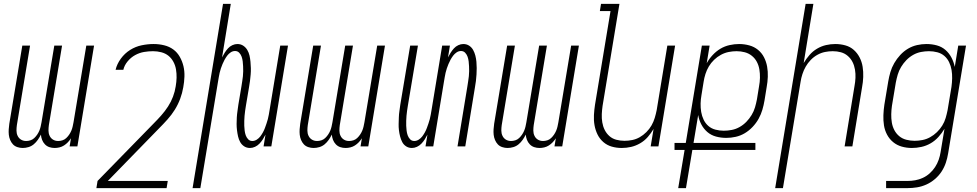

<svg xmlns="http://www.w3.org/2000/svg" viewBox="-20 -755 5040 990"><path d="M262 8Q247 8 234 3.5Q221 -1 211.5 -11Q202 -21 197 -34Q192 -47 191 -61Q184 -47 175 -34Q166 -21 154 -11Q142 -1 127 3.5Q112 8 97 8Q83 8 69.5 3.5Q56 -1 47 -10.5Q38 -20 32.5 -33Q27 -46 25.5 -60Q24 -74 25 -88.5Q26 -103 28 -117L95 -520H135L67 -110Q65 -96 65 -81.5Q65 -67 71 -54.5Q77 -42 88.5 -35Q100 -28 115 -28Q126 -28 137 -31.5Q148 -35 156.5 -43Q165 -51 171.5 -60.5Q178 -70 182.5 -80.5Q187 -91 189.5 -102Q192 -113 194 -124L260 -520H300L232 -110Q230 -96 230 -81.5Q230 -67 236 -54.5Q242 -42 253.5 -35Q265 -28 280 -28Q291 -28 302 -31.5Q313 -35 321.5 -43Q330 -51 336.5 -60.5Q343 -70 347.5 -80.5Q352 -91 354.5 -102Q357 -113 359 -124L425 -520H465L379 0H339L346 -42Q339 -31 330 -21.5Q321 -12 310 -5Q299 2 286.5 5Q274 8 262 8Z M839 215H477L483 178L771 -117Q792 -138 811.5 -160Q831 -182 846.5 -206Q862 -230 872 -256.5Q882 -283 886 -310Q890 -333 890.5 -354.5Q891 -376 887.5 -397Q884 -418 874 -436.5Q864 -455 848.5 -467.5Q833 -480 812 -485.5Q791 -491 769 -491Q746 -491 722.5 -487Q699 -483 677 -471Q655 -459 638 -438.5Q621 -418 616 -395H576Q583 -425 603 -452.5Q623 -480 651 -497.5Q679 -515 710.5 -521.5Q742 -528 772 -528Q800 -528 826.5 -521.5Q853 -515 873.5 -500Q894 -485 907 -462Q920 -439 926 -413.5Q932 -388 931 -360Q930 -332 925 -305Q920 -275 909 -245.5Q898 -216 881.5 -189.5Q865 -163 843.5 -139Q822 -115 799 -92L536 178H845Z M973 215 1130 -735H1170L1125 -459Q1131 -471 1138.5 -483Q1146 -495 1155.5 -505.5Q1165 -516 1178 -522Q1191 -528 1204 -528Q1221 -528 1234 -519.5Q1247 -511 1255 -497.5Q1263 -484 1266.5 -468.5Q1270 -453 1271.5 -436.5Q1273 -420 1273.5 -404Q1274 -388 1272.5 -371Q1271 -354 1269 -337.5Q1267 -321 1264 -305L1248 -210Q1246 -197 1244 -184Q1242 -171 1241 -158Q1240 -145 1239.5 -132Q1239 -119 1239.5 -106.5Q1240 -94 1241.5 -81.5Q1243 -69 1247 -57.5Q1251 -46 1259.5 -37Q1268 -28 1281 -28Q1293 -28 1304 -35Q1315 -42 1322.5 -52Q1330 -62 1336 -73Q1342 -84 1346 -95Q1350 -106 1354 -117.5Q1358 -129 1361 -140.5Q1364 -152 1366 -163.5Q1368 -175 1370 -187L1425 -520H1465L1379 0H1339L1349 -61Q1343 -49 1335.5 -37Q1328 -25 1318 -14.5Q1308 -4 1295 2Q1282 8 1269 8Q1252 8 1239 -0.5Q1226 -9 1218.5 -22.5Q1211 -36 1207.5 -51.5Q1204 -67 1202 -83.5Q1200 -100 1200 -116Q1200 -132 1201 -149Q1202 -166 1204.5 -182.5Q1207 -199 1209 -215L1225 -310Q1227 -323 1229 -336Q1231 -349 1232.5 -362Q1234 -375 1234 -388Q1234 -401 1233.5 -413.5Q1233 -426 1231.5 -438.5Q1230 -451 1226 -462.5Q1222 -474 1213.5 -483Q1205 -492 1192 -492Q1180 -492 1169.5 -485Q1159 -478 1151.5 -468Q1144 -458 1138 -447Q1132 -436 1127.5 -425Q1123 -414 1119 -402.5Q1115 -391 1112.5 -379.5Q1110 -368 1108 -356.5Q1106 -345 1104 -333L1013 215Z M1762 8Q1747 8 1734 3.5Q1721 -1 1711.5 -11Q1702 -21 1697 -34Q1692 -47 1691 -61Q1684 -47 1675 -34Q1666 -21 1654 -11Q1642 -1 1627 3.5Q1612 8 1597 8Q1583 8 1569.5 3.5Q1556 -1 1547 -10.5Q1538 -20 1532.5 -33Q1527 -46 1525.5 -60Q1524 -74 1525 -88.5Q1526 -103 1528 -117L1595 -520H1635L1567 -110Q1565 -96 1565 -81.5Q1565 -67 1571 -54.5Q1577 -42 1588.5 -35Q1600 -28 1615 -28Q1626 -28 1637 -31.5Q1648 -35 1656.5 -43Q1665 -51 1671.5 -60.5Q1678 -70 1682.5 -80.5Q1687 -91 1689.5 -102Q1692 -113 1694 -124L1760 -520H1800L1732 -110Q1730 -96 1730 -81.5Q1730 -67 1736 -54.5Q1742 -42 1753.5 -35Q1765 -28 1780 -28Q1791 -28 1802 -31.5Q1813 -35 1821.5 -43Q1830 -51 1836.5 -60.5Q1843 -70 1847.5 -80.5Q1852 -91 1854.5 -102Q1857 -113 1859 -124L1925 -520H1965L1879 0H1839L1846 -42Q1839 -31 1830 -21.5Q1821 -12 1810 -5Q1799 2 1786.5 5Q1774 8 1762 8Z M2104 8Q2087 8 2074 -0.5Q2061 -9 2054 -22.5Q2047 -36 2043 -51.5Q2039 -67 2037 -83.5Q2035 -100 2035.5 -116Q2036 -132 2036.5 -149Q2037 -166 2039.5 -182.5Q2042 -199 2044 -215L2095 -520H2135L2083 -210Q2081 -197 2079 -184Q2077 -171 2076 -158Q2075 -145 2074.5 -132Q2074 -119 2074.5 -106.5Q2075 -94 2076.5 -81.5Q2078 -69 2082 -57.5Q2086 -46 2094.5 -37Q2103 -28 2116 -28Q2128 -28 2139 -35Q2150 -42 2157.5 -52Q2165 -62 2171 -73Q2177 -84 2181 -95Q2185 -106 2189 -117.5Q2193 -129 2196 -140.5Q2199 -152 2201 -163.5Q2203 -175 2205 -187L2260 -520H2300L2290 -459Q2296 -471 2303.5 -483Q2311 -495 2320.5 -505.5Q2330 -516 2343 -522Q2356 -528 2369 -528Q2386 -528 2399 -519.5Q2412 -511 2419.5 -497.5Q2427 -484 2431 -468.5Q2435 -453 2436.5 -436.5Q2438 -420 2438 -404Q2438 -388 2437 -371Q2436 -354 2434 -337.5Q2432 -321 2429 -305L2379 0H2339L2390 -310Q2392 -323 2394 -336Q2396 -349 2397.5 -362Q2399 -375 2399 -388Q2399 -401 2398.5 -413.5Q2398 -426 2396.5 -438.5Q2395 -451 2391 -462.5Q2387 -474 2378.5 -483Q2370 -492 2357 -492Q2345 -492 2334.5 -485Q2324 -478 2316.5 -468Q2309 -458 2303 -447Q2297 -436 2292.5 -425Q2288 -414 2284 -402.5Q2280 -391 2277.5 -379.5Q2275 -368 2273 -356.5Q2271 -345 2269 -333L2214 0H2174L2184 -61Q2178 -49 2170.5 -37Q2163 -25 2153 -14.5Q2143 -4 2130 2Q2117 8 2104 8Z M2762 8Q2747 8 2734 3.5Q2721 -1 2711.5 -11Q2702 -21 2697 -34Q2692 -47 2691 -61Q2684 -47 2675 -34Q2666 -21 2654 -11Q2642 -1 2627 3.5Q2612 8 2597 8Q2583 8 2569.5 3.5Q2556 -1 2547 -10.5Q2538 -20 2532.5 -33Q2527 -46 2525.5 -60Q2524 -74 2525 -88.5Q2526 -103 2528 -117L2595 -520H2635L2567 -110Q2565 -96 2565 -81.5Q2565 -67 2571 -54.5Q2577 -42 2588.5 -35Q2600 -28 2615 -28Q2626 -28 2637 -31.5Q2648 -35 2656.5 -43Q2665 -51 2671.5 -60.5Q2678 -70 2682.5 -80.5Q2687 -91 2689.5 -102Q2692 -113 2694 -124L2760 -520H2800L2732 -110Q2730 -96 2730 -81.5Q2730 -67 2736 -54.5Q2742 -42 2753.5 -35Q2765 -28 2780 -28Q2791 -28 2802 -31.5Q2813 -35 2821.5 -43Q2830 -51 2836.5 -60.5Q2843 -70 2847.5 -80.5Q2852 -91 2854.5 -102Q2857 -113 2859 -124L2925 -520H2965L2879 0H2839L2846 -42Q2839 -31 2830 -21.5Q2821 -12 2810 -5Q2799 2 2786.5 5Q2774 8 2762 8Z M3186 8Q3159 8 3134.5 1Q3110 -6 3091 -22.5Q3072 -39 3061 -61.5Q3050 -84 3045.5 -109.5Q3041 -135 3042.5 -162Q3044 -189 3048 -215L3128 -698H3073L3079 -735H3174L3087 -209Q3084 -188 3083 -166.5Q3082 -145 3085.5 -124Q3089 -103 3098 -85Q3107 -67 3122 -53.5Q3137 -40 3157.5 -34.5Q3178 -29 3200 -29Q3220 -29 3240 -33Q3260 -37 3278.5 -47.5Q3297 -58 3313 -74Q3329 -90 3339.5 -108.5Q3350 -127 3356 -147Q3362 -167 3366 -187L3421 -520H3461L3375 0H3335L3350 -90Q3337 -68 3320 -48.5Q3303 -29 3280.5 -16Q3258 -3 3234 2.5Q3210 8 3186 8Z M3477 215 3510 18H3458V-18H3516L3599 -520H3639L3624 -429Q3636 -451 3654.5 -471Q3673 -491 3695 -504Q3717 -517 3742 -522.5Q3767 -528 3791 -528Q3818 -528 3843.5 -521Q3869 -514 3888.5 -498Q3908 -482 3919.5 -459.5Q3931 -437 3935.5 -411.5Q3940 -386 3939 -359Q3938 -332 3933 -305L3922 -237Q3918 -213 3911 -189Q3904 -165 3891.5 -142.5Q3879 -120 3860.5 -100.5Q3842 -81 3820 -68Q3798 -55 3773.5 -49.5Q3749 -44 3725 -44Q3697 -44 3671.5 -51Q3646 -58 3627 -74.5Q3608 -91 3596 -114Q3584 -137 3580 -162L3556 -18H3875V18H3550L3517 215ZM3712 -81Q3732 -81 3753 -85Q3774 -89 3793.5 -100Q3813 -111 3828.5 -127Q3844 -143 3855.5 -162Q3867 -181 3873 -201.5Q3879 -222 3883 -243L3894 -311Q3898 -332 3898.5 -354Q3899 -376 3895.5 -397Q3892 -418 3882.5 -436Q3873 -454 3857 -467Q3841 -480 3820.5 -485.5Q3800 -491 3778 -491Q3758 -491 3737.5 -487Q3717 -483 3697.5 -472.5Q3678 -462 3662 -446.5Q3646 -431 3635 -412.5Q3624 -394 3617.5 -373.5Q3611 -353 3608 -333L3597 -265Q3593 -243 3592.5 -221Q3592 -199 3595.5 -178Q3599 -157 3608 -138Q3617 -119 3632.5 -105.5Q3648 -92 3669 -86.5Q3690 -81 3712 -81Z M3977 215 4134 -735H4174L4124 -430Q4137 -452 4154 -471.5Q4171 -491 4193 -504Q4215 -517 4239 -522.5Q4263 -528 4287 -528Q4314 -528 4339 -521Q4364 -514 4382.5 -497.5Q4401 -481 4412.5 -458.5Q4424 -436 4428 -410.5Q4432 -385 4431 -358Q4430 -331 4425 -305L4375 0H4335L4386 -311Q4390 -332 4391 -353.5Q4392 -375 4388.5 -396Q4385 -417 4376 -435Q4367 -453 4351.5 -466.5Q4336 -480 4316 -485.5Q4296 -491 4274 -491Q4254 -491 4234 -487Q4214 -483 4195 -472.5Q4176 -462 4160.5 -446Q4145 -430 4134.5 -411.5Q4124 -393 4117.5 -373Q4111 -353 4108 -333L4017 215Z M4549 215V178H4659Q4679 178 4699 174.5Q4719 171 4738.5 162Q4758 153 4774 138.5Q4790 124 4801.5 106.5Q4813 89 4820 69Q4827 49 4830 29L4850 -91Q4837 -69 4819 -49Q4801 -29 4778.5 -16Q4756 -3 4731 2.5Q4706 8 4682 8Q4655 8 4630 1Q4605 -6 4585.5 -22Q4566 -38 4554 -60.5Q4542 -83 4538 -108.5Q4534 -134 4535 -161Q4536 -188 4540 -215L4560 -335Q4564 -359 4571 -383Q4578 -407 4591 -429.5Q4604 -452 4622 -471.5Q4640 -491 4662 -504Q4684 -517 4708.5 -522.5Q4733 -528 4757 -528Q4785 -528 4810.5 -521Q4836 -514 4855 -497.5Q4874 -481 4886 -458Q4898 -435 4903 -410L4921 -520H4961L4869 35Q4865 60 4857 84Q4849 108 4835 129.5Q4821 151 4800.5 168.5Q4780 186 4756.5 196.5Q4733 207 4708.5 211Q4684 215 4659 215ZM4696 -29Q4716 -29 4736.5 -33Q4757 -37 4776 -47.5Q4795 -58 4811 -73.5Q4827 -89 4838.5 -107.5Q4850 -126 4856 -146.5Q4862 -167 4866 -187L4886 -307Q4889 -329 4889.5 -351Q4890 -373 4886.5 -394Q4883 -415 4874 -434Q4865 -453 4849.5 -466.5Q4834 -480 4813 -485.5Q4792 -491 4770 -491Q4750 -491 4729 -487Q4708 -483 4688.5 -472Q4669 -461 4653.5 -445Q4638 -429 4626.5 -410Q4615 -391 4609 -370.5Q4603 -350 4599 -329L4579 -209Q4576 -188 4575.5 -166Q4575 -144 4578.5 -123Q4582 -102 4591.5 -84Q4601 -66 4616.5 -53Q4632 -40 4653 -34.5Q4674 -29 4696 -29Z"/></svg>

Font: Iosevka Term Curly Extralight
Style: Italic
Weight: 200
Italic angle: -9°
Designer: Belleve Invis
Foundry: Belleve Invis
Version: Version 32.3.0